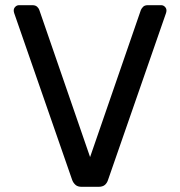

<svg xmlns="http://www.w3.org/2000/svg" viewBox="-20 -720 694 740"><path d="M294.5 0Q280.2 0 271.6 -6.9Q263.1 -13.9 258.4 -25.7L34.7 -669.4Q32.9 -675 32.9 -679.6Q32.9 -687.8 39 -693.9Q45.1 -700 53.3 -700H105.2Q117.1 -700 123.6 -693.5Q130.1 -686.9 131.5 -681.6L327.2 -114.6L523 -681.6Q525.2 -686.9 531.3 -693.5Q537.4 -700 549.3 -700H601.2Q609.4 -700 615.5 -693.9Q621.6 -687.8 621.6 -679.6Q621.6 -675 619.8 -669.4L396.1 -25.7Q392.2 -13.9 383.7 -6.9Q375.1 0 360 0Z"/></svg>

Font: Rubik Light
Style: Regular
Weight: 300
Designer: Hubert and Fischer
Foundry: Hubert and Fischer
Version: Version 2.300;gftools[0.9.30]